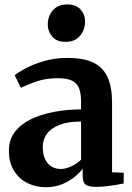

<svg xmlns="http://www.w3.org/2000/svg" viewBox="-20 -810 581 842"><path d="M180.5 11Q136.5 11 99.8 -7.5Q63 -26 41 -62Q19 -98 19 -149.5Q19 -197 44.8 -231Q70.5 -265 115 -286.8Q159.5 -308.5 216.2 -319.2Q273 -330 335.5 -330.5V-364Q335.5 -399.5 327 -422.2Q318.5 -445 296.5 -456Q274.5 -467 234.5 -467Q179 -467 137 -451.8Q95 -436.5 71.5 -425L44.5 -480Q57.5 -491.5 90.8 -509.5Q124 -527.5 171.8 -541.8Q219.5 -556 276 -556Q347.5 -556 390.2 -535Q433 -514 452.2 -470.5Q471.5 -427 471.5 -360V-54.5L522.5 -52.5V-5.5Q511.5 -3 490.8 0.5Q470 4 446.5 6.8Q423 9.5 402.5 9.5Q369 9.5 355.8 0Q342.5 -9.5 342.5 -39.5V-70Q331 -54 308.2 -35Q285.5 -16 253.2 -2.5Q221 11 180.5 11ZM246.5 -69Q268 -69 293 -80.5Q318 -92 335.5 -110V-277Q277 -277 239.8 -262Q202.5 -247 185 -221.8Q167.5 -196.5 167.5 -165.5Q167.5 -134.5 177.5 -112.8Q187.5 -91 205.5 -80Q223.5 -69 246.5 -69ZM266 -626.5Q229 -626.5 209.2 -649.5Q189.5 -672.5 189.5 -702.5Q189.5 -738.5 211.5 -764.5Q233.5 -790.5 275.5 -790.5H276.5Q314 -790.5 333.5 -768.2Q353 -746 353 -715.5Q353 -680 331.2 -653.2Q309.5 -626.5 267 -626.5Z"/></svg>

Font: Merriweather 48pt
Style: Bold
Weight: 700
Version: Version 2.100